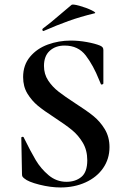

<svg xmlns="http://www.w3.org/2000/svg" viewBox="-20 -815 555 847"><path d="M311 -360Q361 -328 391 -304Q421 -280 442 -245.5Q463 -211 463 -166Q463 -114 435 -73.5Q407 -33 357.5 -10.5Q308 12 247 12Q203 12 153.5 -0.5Q104 -13 87 -28Q82 -32 79.5 -35.5Q77 -39 77 -47L74 -206V-207Q74 -211 79 -211.5Q84 -212 85 -208Q115 -147 137.5 -109Q160 -71 194.5 -42Q229 -13 273 -13Q313 -13 339 -34.5Q365 -56 365 -108Q365 -152 345.5 -185Q326 -218 298 -241Q270 -264 221 -296Q173 -327 146.5 -349Q120 -371 101 -402Q82 -433 82 -475Q82 -528 112.5 -564.5Q143 -601 191 -618.5Q239 -636 292 -636Q327 -636 363 -629.5Q399 -623 421 -614Q430 -610 433 -605.5Q436 -601 436 -594V-447Q436 -444 431 -442.5Q426 -441 425 -444L417 -463Q392 -526 358.5 -570Q325 -614 265 -614Q225 -614 199.5 -591Q174 -568 174 -524Q174 -488 192.5 -460Q211 -432 238 -411Q265 -390 311 -360ZM172 -678Q168 -678 167 -682.5Q166 -687 169 -689Q198 -710 250 -755Q280 -781 295 -793Q300 -798 330.5 -789.5Q361 -781 384.5 -769.5Q408 -758 396 -756Q334 -741 282.5 -722.5Q231 -704 174 -679Z"/></svg>

Font: Cormorant SC
Style: Bold
Weight: 700
Designer: Christian Thalmann (Catharsis Fonts)
Foundry: Catharsis Fonts
Version: Version 4.000